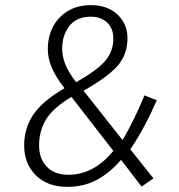

<svg xmlns="http://www.w3.org/2000/svg" viewBox="-20 -716 696 747"><path d="M476 -567Q476 -504 437.5 -460Q399 -416 305 -363L457 -171Q503 -250 542 -345L590 -326Q541 -214 487 -135L577 -22L531 10L451 -94Q406 -42 355.5 -15.5Q305 11 242 11Q165 11 119.5 -34Q74 -79 74 -150Q74 -216 108.5 -268.5Q143 -321 231 -373Q198 -415 182 -451.5Q166 -488 166 -526Q166 -572 185.5 -610.5Q205 -649 243 -672.5Q281 -696 334 -696Q398 -696 437 -659.5Q476 -623 476 -567ZM222 -527Q222 -496 234.5 -465Q247 -434 276 -396Q359 -443 390 -480Q421 -517 421 -566Q421 -605 397 -628Q373 -651 334 -651Q278 -651 250 -615Q222 -579 222 -527ZM132 -150Q132 -99 162 -67.5Q192 -36 246 -36Q345 -36 421 -129L258 -339Q186 -296 159 -251Q132 -206 132 -150Z"/></svg>

Font: Fira Sans Condensed Light
Style: Italic
Weight: 300
Width: 3
Italic angle: -8°
Designer: Carrois Corporate & Edenspiekermann AG
Foundry: Carrois Corporate GbR & Edenspiekermann AG
Version: Version 4.203